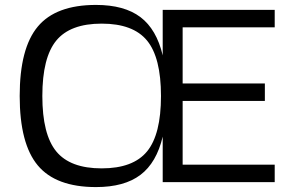

<svg xmlns="http://www.w3.org/2000/svg" viewBox="-20 -740 1186 780"><path d="M1096 -629H722V-401H1056V-330H722V-71H1096V0H641V-185Q616 -79 550.5 -29.5Q485 20 370 20Q207 20 133.5 -68Q60 -156 60 -350Q60 -544 133.5 -632Q207 -720 370 -720Q485 -720 550.5 -670.5Q616 -621 641 -515V-700H1096ZM577.5 -575Q521 -644 393 -644Q265 -644 208.5 -575Q152 -506 152 -350Q152 -194 208.5 -125Q265 -56 393 -56Q521 -56 577.5 -125Q634 -194 634 -350Q634 -506 577.5 -575Z"/></svg>

Font: Fivo Sans Modern
Style: Regular
Weight: 400
Designer: Alexander Slobzheninov
Foundry: Alexander Slobzheninov
Version: 1.0